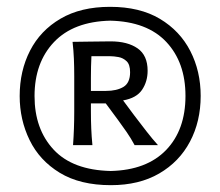

<svg xmlns="http://www.w3.org/2000/svg" viewBox="-20 -811 644 562"><path d="M302.2 -791Q389.2 -791 448 -755.9Q506.8 -720.7 537.1 -661.6Q567.4 -602.5 567.4 -530.3Q567.4 -455.6 536.1 -396.5Q504.9 -337.4 446 -303.2Q387.2 -269 304.7 -269Q214.4 -269 155 -305.2Q95.7 -341.3 66.7 -400.9Q37.6 -460.4 37.6 -529.8Q37.6 -603.5 67.9 -662.6Q98.1 -721.7 157.2 -756.3Q216.3 -791 302.2 -791ZM302.7 -750.5Q195.3 -748 138.2 -688Q81.1 -627.9 81.1 -529.8Q81.1 -433.1 137 -373Q192.9 -313 304.2 -310.5Q409.2 -313 466.1 -371.8Q522.9 -430.7 522.9 -530.3Q522.9 -628.4 466.8 -688.2Q410.6 -748 302.7 -750.5ZM303.7 -689.9Q353.5 -689.9 382.8 -669.4Q412.1 -648.9 412.1 -604Q412.1 -572.3 395.8 -548.1Q379.4 -523.9 340.3 -517.1L373 -473.1Q390.1 -450.7 408.4 -427Q426.8 -403.3 442.4 -386.2H374Q363.3 -406.2 350.8 -424.3Q338.4 -442.4 325.7 -459.5L289.6 -508.3H246.1V-485.4Q246.1 -457.5 247.1 -434.8Q248 -412.1 250.5 -386.2H193.8Q197.3 -434.1 197.3 -485.4V-587.4Q197.3 -615.2 196.3 -638.9Q195.3 -662.6 192.4 -688.5Q213.9 -688.5 241.7 -689.2Q269.5 -689.9 303.7 -689.9ZM301.8 -646.5H247.6Q246.1 -616.7 246.1 -583.5V-544.9H290Q321.8 -544.9 341.3 -556.6Q360.8 -568.4 360.8 -599.6Q360.8 -622.1 350.6 -631.8Q340.3 -641.6 326.7 -644Q313 -646.5 301.8 -646.5Z"/></svg>

Font: Pinar-DS2-FD Medium
Style: Regular
Weight: 500
Designer: Amin Abedi
Version: Version 3.000